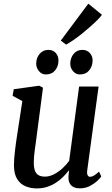

<svg xmlns="http://www.w3.org/2000/svg" viewBox="-20 -1044 628 1074"><path d="M185.5 10Q152 10 123 -2Q94 -14 76.2 -42Q58.5 -70 58 -118.5Q58 -135.5 59.5 -156.5Q61 -177.5 63.8 -201Q66.5 -224.5 69.8 -248Q73 -271.5 76.5 -293L105 -478.5L50.5 -508L57 -545L199.5 -564.5L220.5 -553.5L186 -289.5Q183.5 -268.5 180.5 -247.5Q177.5 -226.5 174.8 -206.8Q172 -187 170.5 -169Q169 -151 169 -135.5Q169 -104.5 176.2 -87.2Q183.5 -70 197.5 -63Q211.5 -56 231.5 -56Q256.5 -56 281.8 -69Q307 -82 329.2 -102.2Q351.5 -122.5 367 -144.5L422.5 -560H531.5L468 -91.5Q465.5 -72.5 470.2 -63.8Q475 -55 484 -55Q493.5 -55 504.8 -61.5Q516 -68 534 -84L546.5 -57Q542 -49.5 525.5 -33.5Q509 -17.5 483.8 -4Q458.5 9.5 426.5 9.5Q394 9.5 378.2 -7Q362.5 -23.5 363 -51Q363 -53 363.2 -57.5Q363.5 -62 364 -67.5Q364.5 -73 365.2 -78.8Q366 -84.5 366.5 -89.5L365 -90.5Q350.5 -72 332.5 -54Q314.5 -36 292 -21.5Q269.5 -7 243 1.5Q216.5 10 185.5 10ZM236 -627.5Q213.5 -627.5 197.8 -646.2Q182 -665 182.5 -689.5Q183 -721 202 -743Q221 -765 250.5 -765Q277.5 -765 292.5 -747Q307.5 -729 307 -705.5Q307 -673 288.2 -650.2Q269.5 -627.5 236 -627.5ZM426.5 -627.5Q404 -627.5 388.2 -646.2Q372.5 -665 373 -689.5Q374 -721 392.2 -743Q410.5 -765 440.5 -765Q467.5 -765 483 -747Q498.5 -729 498 -705.5Q497.5 -673 478.8 -650.2Q460 -627.5 426.5 -627.5ZM320 -817 474 -1023.5 550 -961.5Q544 -951.5 527.2 -934.5Q510.5 -917.5 487.5 -897Q464.5 -876.5 439.2 -856.2Q414 -836 390.5 -819.8Q367 -803.5 349.5 -794.5Z"/></svg>

Font: Merriweather 24pt Medium
Style: Italic
Weight: 500
Italic angle: -7.8°
Version: Version 2.101